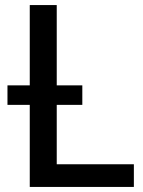

<svg xmlns="http://www.w3.org/2000/svg" viewBox="-20 -738 564 758"><path d="M508.5 -89.5V0H97.5V-324H9.5V-401H97.5V-718H204V-401H305V-324H204V-89.5Z"/></svg>

Font: Lato 2
Style: Regular
Weight: 500
Designer: Lukasz Dziedzic with Adam Twardoch and Botio Nikoltchev
Foundry: tyPoland Lukasz Dziedzic
Version: Version 2.015; 2015-08-06; http://www.latofonts.com/